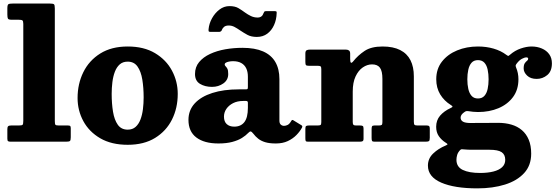

<svg xmlns="http://www.w3.org/2000/svg" viewBox="-20 -800 3136 1084"><path d="M85 -688.5Q101 -688.5 106.2 -685Q111.5 -681.5 111.5 -665V-118Q111.5 -99.5 107.5 -95.5Q103.5 -91.5 85 -91.5H42Q30.5 -91.5 26 -87.2Q21.5 -83 21.5 -71V-17.5Q21.5 -5.5 25.8 -2.8Q30 0 42 0H351.5Q369.5 0 374.5 -3.8Q379.5 -7.5 379.5 -25V-75.5Q379.5 -86 376.2 -88.8Q373 -91.5 364 -91.5H312.5Q296 -91.5 292.8 -95.8Q289.5 -100 289.5 -116.5V-752.5Q289.5 -772 284.5 -776Q279.5 -780 260.5 -780H53Q33.5 -780 27.5 -776.2Q21.5 -772.5 21.5 -752.5V-718Q21.5 -700.5 25 -694.5Q28.5 -688.5 47 -688.5Z M610.5 -270Q610.5 -303.5 614.5 -336Q618.5 -368.5 628.5 -394.8Q638.5 -421 656 -436.5Q673.5 -452 701 -452Q737 -452 756.5 -424.2Q776 -396.5 783.5 -350.5Q791 -304.5 791 -250Q791 -216.5 787 -184Q783 -151.5 773 -125.2Q763 -99 745.5 -83.5Q728 -68 701 -68Q664.5 -68 645 -95.8Q625.5 -123.5 618 -169.5Q610.5 -215.5 610.5 -270ZM418 -246.5Q418 -176.5 450.5 -116.2Q483 -56 546.2 -19.2Q609.5 17.5 701 17.5Q792.5 17.5 855.5 -21.2Q918.5 -60 951 -125Q983.5 -190 983.5 -270Q983.5 -340 951 -401Q918.5 -462 855.5 -499.8Q792.5 -537.5 701 -537.5Q609.5 -537.5 546.2 -498Q483 -458.5 450.5 -392.5Q418 -326.5 418 -246.5Z M1430 -591.5Q1464.5 -591.5 1489 -609.8Q1513.5 -628 1527.2 -658.5Q1541 -689 1542 -726Q1542.5 -732 1541 -734.5Q1539.5 -737 1532.5 -737H1481Q1474 -737 1472.5 -734.2Q1471 -731.5 1468 -726Q1460 -701 1434.5 -701Q1414.5 -701 1397 -709.2Q1379.5 -717.5 1363 -729.5Q1345.5 -742.5 1326.2 -754Q1307 -765.5 1275.5 -765.5Q1244.5 -765.5 1219 -746Q1193.5 -726.5 1177 -696.8Q1160.5 -667 1157.5 -635Q1157 -627.5 1158.2 -623.8Q1159.5 -620 1168 -620H1217Q1225.5 -620 1231 -627Q1234.5 -638.5 1243.8 -647.2Q1253 -656 1271.5 -656Q1288.5 -656 1303.8 -648Q1319 -640 1337 -627.5Q1355.5 -615 1377 -603.2Q1398.5 -591.5 1430 -591.5ZM1044 -123Q1044 -57.5 1088.5 -23.8Q1133 10 1213.5 10Q1259 10 1291.5 1.2Q1324 -7.5 1346 -21.2Q1368 -35 1382 -50Q1390 -58.5 1395.5 -57.8Q1401 -57 1410.5 -45Q1422 -29.5 1437.8 -17Q1453.5 -4.5 1477.2 2.8Q1501 10 1537 10H1537.5Q1576 10 1604.8 -3.5Q1633.5 -17 1653.8 -37.8Q1674 -58.5 1685.5 -80.5Q1689 -88.5 1682.5 -92.5L1636 -121Q1629.5 -126 1624.5 -117.5Q1615 -100.5 1604.5 -95Q1594 -89.5 1583.5 -89.5Q1573 -89.5 1565.2 -96.5Q1557.5 -103.5 1557.5 -118.5V-353.5Q1557.5 -410.5 1534.5 -450Q1511.5 -489.5 1465.2 -509.8Q1419 -530 1349 -530Q1300 -530 1252.5 -521.8Q1205 -513.5 1166.2 -495.5Q1127.5 -477.5 1104.2 -449.5Q1081 -421.5 1081 -382Q1081 -343.5 1109.2 -326.5Q1137.5 -309.5 1177 -309.5Q1213.5 -309.5 1241 -329Q1268.5 -348.5 1268.5 -382Q1268.5 -403.5 1263.5 -412.5Q1258.5 -421.5 1253.5 -426Q1248.5 -430.5 1248.5 -437Q1248.5 -442 1255 -446Q1261.5 -450 1272.5 -452.2Q1283.5 -454.5 1296 -454.5Q1323.5 -454.5 1342 -444.2Q1360.5 -434 1370 -414.5Q1379.5 -395 1379.5 -367V-308.5Q1379.5 -299.5 1377.2 -297.5Q1375 -295.5 1366.5 -295.5H1328.5Q1242.5 -295.5 1178.5 -275Q1114.5 -254.5 1079.2 -216Q1044 -177.5 1044 -123ZM1244.5 -141.5Q1244.5 -165.5 1258.2 -185.5Q1272 -205.5 1296.2 -217.8Q1320.5 -230 1352.5 -230H1369.5Q1379.5 -230 1379.5 -220V-191Q1379.5 -136.5 1359.8 -110.8Q1340 -85 1302.5 -85Q1276 -85 1260.2 -99.2Q1244.5 -113.5 1244.5 -141.5Z M1774 -428.5Q1786.5 -428.5 1790.2 -425.2Q1794 -422 1794 -409.5V-110.5Q1794 -97 1789.5 -94.2Q1785 -91.5 1771 -91.5H1723.5Q1711.5 -91.5 1707.8 -88Q1704 -84.5 1704 -72V-19.5Q1704 -8 1706.2 -4Q1708.5 0 1719.5 0H2010.5Q2021.5 0 2027 -2.8Q2032.5 -5.5 2032.5 -17.5V-73.5Q2032.5 -85.5 2028.2 -88.5Q2024 -91.5 2013 -91.5H1990.5Q1978.5 -91.5 1975 -95.8Q1971.5 -100 1971.5 -111.5V-283Q1971.5 -334.5 1987.5 -368.5Q2003.5 -402.5 2028.5 -419.5Q2053.5 -436.5 2080.5 -436.5Q2111 -436.5 2125 -417.8Q2139 -399 2139 -354.5V-111Q2139 -98 2135 -94.8Q2131 -91.5 2118 -91.5H2093Q2082.5 -91.5 2080.2 -86.2Q2078 -81 2078 -71V-21Q2078 -8.5 2080.8 -4.2Q2083.5 0 2095.5 0H2381.5Q2396.5 0 2401.5 -3.2Q2406.5 -6.5 2406.5 -22V-74Q2406.5 -84 2403 -87.8Q2399.5 -91.5 2390 -91.5H2339Q2324.5 -91.5 2320.5 -95.2Q2316.5 -99 2316.5 -113.5V-369Q2316.5 -422.5 2297.5 -460Q2278.5 -497.5 2239.2 -517.5Q2200 -537.5 2140 -537.5Q2076 -537.5 2038.5 -512.5Q2001 -487.5 1974.5 -454Q1965.5 -443 1961.2 -446.2Q1957 -449.5 1957 -468V-497Q1957 -510.5 1950 -515.2Q1943 -520 1932.5 -520H1730.5Q1717.5 -520 1710.8 -516Q1704 -512 1704 -497.5V-450.5Q1704 -436.5 1707.5 -432.5Q1711 -428.5 1725 -428.5Z M2618.5 -352.5Q2618.5 -382 2624 -406.8Q2629.5 -431.5 2642.5 -446Q2655.5 -460.5 2678.5 -460.5Q2701.5 -460.5 2714.8 -446Q2728 -431.5 2733.2 -406.8Q2738.5 -382 2738.5 -352.5Q2738.5 -322.5 2733.2 -298Q2728 -273.5 2714.8 -258.8Q2701.5 -244 2678.5 -244Q2655.5 -244 2642.5 -258.8Q2629.5 -273.5 2624 -298Q2618.5 -322.5 2618.5 -352.5ZM2443 -352.5Q2443 -304 2465.2 -267.2Q2487.5 -230.5 2525.5 -207Q2534.5 -201.5 2534.8 -198.2Q2535 -195 2524 -190Q2486.5 -172.5 2464.5 -146.8Q2442.5 -121 2442.5 -84Q2442.5 -53 2457.5 -31.2Q2472.5 -9.5 2497 6Q2506 11.5 2506.5 14.2Q2507 17 2496.5 21.5Q2455 38.5 2425.5 66.8Q2396 95 2396 135Q2396 198.5 2471 231Q2546 263.5 2675 263.5Q2762.5 263.5 2831 242Q2899.5 220.5 2939.2 177.2Q2979 134 2979 67.5Q2979 22 2965.2 -11Q2951.5 -44 2926.5 -65.2Q2901.5 -86.5 2867.2 -96.5Q2833 -106.5 2792 -106.5Q2781.5 -106.5 2759.8 -106.2Q2738 -106 2713.2 -106Q2688.5 -106 2667.5 -105.8Q2646.5 -105.5 2637 -105.5Q2607 -105.5 2593.8 -113.2Q2580.5 -121 2580.5 -136Q2580.5 -145 2586.5 -153Q2592.5 -161 2602.5 -167.5Q2607 -171 2611.5 -172.2Q2616 -173.5 2623.5 -172.5Q2637 -170.5 2650.5 -169Q2664 -167.5 2678.5 -167.5Q2743 -167.5 2794.5 -189.2Q2846 -211 2876.5 -252.2Q2907 -293.5 2907 -352.5Q2907 -388 2893.5 -419.5Q2890.5 -427.5 2891.5 -431.2Q2892.5 -435 2897.5 -441.5Q2911 -459.5 2926.2 -467.8Q2941.5 -476 2952 -476Q2962 -476 2962 -468Q2962 -461.5 2955.8 -457Q2949.5 -452.5 2943 -443.2Q2936.5 -434 2936.5 -413.5Q2936.5 -392 2956 -373.2Q2975.5 -354.5 3010 -354.5Q3043.5 -354.5 3069.8 -376.2Q3096 -398 3096 -442.5Q3096 -472.5 3080.8 -493.8Q3065.5 -515 3039.2 -526.2Q3013 -537.5 2981 -537.5Q2953 -537.5 2920 -526.2Q2887 -515 2859.5 -491Q2851.5 -484 2849.2 -484.2Q2847 -484.5 2838.5 -490.5Q2808 -513.5 2766.8 -525.5Q2725.5 -537.5 2678.5 -537.5Q2614.5 -537.5 2561 -515.5Q2507.5 -493.5 2475.2 -452.2Q2443 -411 2443 -352.5ZM2832.5 102.5Q2832.5 127.5 2814.8 144Q2797 160.5 2765 168.5Q2733 176.5 2691 176.5Q2628 176.5 2592.5 159.2Q2557 142 2557 102Q2557 89 2561.2 74.5Q2565.5 60 2578 47Q2582.5 42.5 2587.5 42.5Q2592.5 42.5 2600 43.5Q2611 44.5 2622 45Q2633 45.5 2643.5 45.5Q2654.5 45.5 2674.2 45.5Q2694 45.5 2713.2 45.5Q2732.5 45.5 2743 45.5Q2792 45.5 2812.2 59.2Q2832.5 73 2832.5 102.5Z"/></svg>

Font: Besley ExtraBold
Style: Regular
Weight: 800
Designer: Owen Earl
Foundry: indestructible type*
Version: Version 2.001